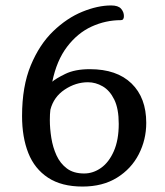

<svg xmlns="http://www.w3.org/2000/svg" viewBox="-20 -672 607 705"><path d="M283 13Q206 13 156.5 -19.5Q107 -52 84 -110Q61 -168 61 -246Q61 -355 93 -432Q125 -509 175.5 -557.5Q226 -606 282.5 -629Q339 -652 388 -652Q414 -652 424.5 -640Q435 -628 435 -613Q435 -598 424 -598Q368 -598 316.5 -574.5Q265 -551 226.5 -500.5Q188 -450 172 -372Q184 -383 219.5 -400.5Q255 -418 310 -418Q409 -418 463 -365.5Q517 -313 517 -221Q517 -159 489.5 -105.5Q462 -52 409.5 -19.5Q357 13 283 13ZM289 -35Q322 -35 351 -55.5Q380 -76 398 -117Q416 -158 416 -217Q416 -273 399.5 -306.5Q383 -340 357 -355Q331 -370 303 -370Q258 -370 217.5 -343Q177 -316 165 -269Q164 -264 163.5 -252Q163 -240 163 -231Q163 -200 168.5 -165.5Q174 -131 187.5 -101.5Q201 -72 225.5 -53.5Q250 -35 289 -35Z"/></svg>

Font: BriemHand
Style: Regular
Weight: 400
Designer: Gunnlaugur SE Briem, Eben Sorkin
Foundry: Sorkin Type
Version: Version 1.001; ttfautohint (v1.8.4.7-5d5b)